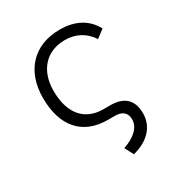

<svg xmlns="http://www.w3.org/2000/svg" viewBox="-179 -650 943 1008"><g transform="rotate(-30 293.0 -146.0)"><path d="M340.3 234.4C435.1 210.4 489.3 151.4 489.3 71.3C489.3 -7.8 446.3 -49.8 364.3 -50.3H320.3C206.5 -50.3 141.1 -127.4 141.1 -264.6C141.1 -388.2 212.9 -466.3 325.2 -466.3C391.1 -466.3 443.8 -438 479.5 -383.3L527.8 -419.9C490.2 -490.7 422.4 -527.3 329.1 -527.3C171.9 -527.3 74.2 -423.3 74.2 -259.8C74.2 -87.4 160.6 9.8 311.5 9.8H355.5C400.4 10.3 423.8 31.2 423.8 71.3C423.8 117.7 383.3 157.7 312.5 181.2Z"/></g></svg>

Font: Cascadia Code Light
Style: Regular
Weight: 300
Monospace: yes
Designer: Aaron Bell
Foundry: Saja Typeworks
Version: Version 2404.023